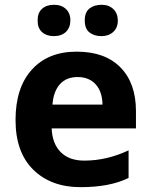

<svg xmlns="http://www.w3.org/2000/svg" viewBox="-20 -772 631 802"><path d="M300.8 -556.2Q418.9 -556.2 483.4 -490.2Q547.9 -424.3 547.9 -308.1V-235.8H195.8Q198.2 -172.4 233.4 -136.7Q268.6 -101.1 332 -101.1Q425.8 -101.1 517.1 -144V-28.8Q439.5 9.8 316.4 9.8Q193.4 9.8 119.1 -63Q44.9 -135.7 44.9 -271Q44.9 -406.2 113.3 -481.4Q181.6 -556.6 300.8 -556.2ZM199.2 -335H408.2Q407.2 -389.6 379.4 -419.9Q351.6 -450.2 304.2 -450.2Q256.8 -450.2 230 -419.9Q203.1 -389.6 199.2 -335ZM404.3 -752Q434.6 -752 453.1 -734.4Q471.7 -716.8 472.2 -686.5Q472.2 -656.2 453.1 -638.7Q434.1 -621.1 403.8 -621.1Q373 -621.1 353.5 -636.7Q334 -652.3 334 -686.5Q334 -720.7 353.5 -736.3Q373 -752 404.3 -752ZM137.2 -686.5Q136.7 -717.8 155.3 -734.9Q173.8 -752 205.6 -752Q237.3 -752 255.9 -733.9Q274.4 -715.8 273.9 -686.5Q273.9 -657.2 255.4 -638.7Q236.3 -621.1 205.1 -621.1Q173.8 -621.1 155.3 -638.2Q136.7 -655.3 137.2 -686.5Z"/></svg>

Font: OpenSans-Bold
Style: Bold
Weight: 700
Foundry: Ascender Corporation
Version: Version 1.10